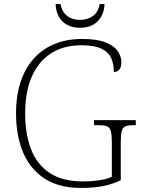

<svg xmlns="http://www.w3.org/2000/svg" viewBox="-20 -916 699 946"><path d="M379 10Q271 10 200 -36Q129 -82 94 -164.5Q59 -247 59 -358Q59 -472 98 -554Q137 -636 210 -680Q283 -724 385 -724Q456 -724 498 -708Q540 -692 559 -665.5Q578 -639 578 -609Q578 -585 567.5 -573Q557 -561 541 -561Q541 -602 527 -631.5Q513 -661 478 -677Q443 -693 381 -693Q294 -693 232 -653.5Q170 -614 137 -539Q104 -464 104 -358Q104 -255 133.5 -179.5Q163 -104 226 -63Q289 -22 390 -22Q429 -22 467.5 -27.5Q506 -33 531 -45V-215Q531 -252 526 -270Q521 -288 507.5 -293.5Q494 -299 470 -299H443V-324H649V-299H633Q610 -299 597 -293Q584 -287 579.5 -269.5Q575 -252 575 -214V-28Q533 -8 486.5 1Q440 10 379 10ZM374 -779Q337 -779 310 -794Q283 -809 269 -835.5Q255 -862 254 -896H278Q286 -856 311.5 -837Q337 -818 374 -818Q411 -818 437.5 -837Q464 -856 471 -896H495Q494 -862 479.5 -835.5Q465 -809 438.5 -794Q412 -779 374 -779Z"/></svg>

Font: Noto Serif Thai ExtraLight
Style: Regular
Weight: 250
Version: Version 2.001